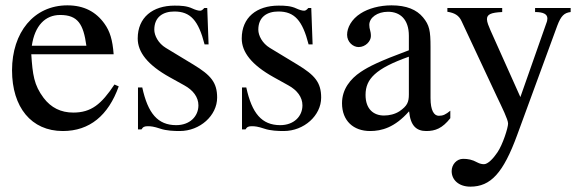

<svg xmlns="http://www.w3.org/2000/svg" viewBox="-20 -480 2179 718"><path d="M99 -309C110 -384 149 -424 205 -424C271 -424 292 -390 303 -309ZM408 -164C359 -90 321 -59 254 -59C208 -59 171 -77 143 -114C107 -162 102 -201 97 -277H405C401 -331 391 -363 371 -391C339 -436 294 -460 232 -460C106 -460 25 -358 25 -217C25 -79 97 10 215 10C315 10 385 -48 424 -157Z M600 -301C572 -318 557 -347 557 -369C557 -416 589 -437 632 -437C692 -437 722 -404 745 -314H760L755 -450H744C736 -441 732 -440 728 -440C721 -440 711 -443 700 -448C679 -458 657 -459 633 -459C551 -459 495 -415 495 -336C495 -285 532 -237 615 -191L669 -161C702 -143 722 -117 722 -86C722 -45 690 -12 639 -12C570 -12 533 -56 512 -153H496V4H509C515 -6 521 -8 533 -8C544 -8 555 -7 579 1C602 9 631 10 652 10C728 10 792 -48 792 -115C792 -172 768 -199 704 -238Z M989 -301C961 -318 946 -347 946 -369C946 -416 978 -437 1021 -437C1081 -437 1111 -404 1134 -314H1149L1144 -450H1133C1125 -441 1121 -440 1117 -440C1110 -440 1100 -443 1089 -448C1068 -458 1046 -459 1022 -459C940 -459 884 -415 884 -336C884 -285 921 -237 1004 -191L1058 -161C1091 -143 1111 -117 1111 -86C1111 -45 1079 -12 1028 -12C959 -12 922 -56 901 -153H885V4H898C904 -6 910 -8 922 -8C933 -8 944 -7 968 1C991 9 1020 10 1041 10C1117 10 1181 -48 1181 -115C1181 -172 1157 -199 1093 -238Z M1509 -127C1509 -98 1503 -84 1474 -64C1457 -53 1436 -48 1416 -48C1377 -48 1347 -72 1347 -125C1347 -156 1357 -180 1381 -202C1406 -225 1447 -246 1509 -268ZM1664 -66C1647 -52 1637 -47 1621 -47C1603 -47 1590 -67 1590 -113V-304C1590 -365 1586 -386 1562 -415C1538 -444 1500 -460 1444 -460C1399 -460 1357 -448 1329 -430C1294 -408 1278 -376 1278 -350C1278 -323 1300 -304 1321 -304C1347 -304 1367 -326 1367 -345C1367 -366 1361 -369 1361 -387C1361 -414 1391 -436 1431 -436C1476 -436 1509 -408 1509 -346V-292C1396 -250 1359 -231 1329 -211C1290 -185 1259 -146 1259 -94C1259 -28 1302 10 1364 10C1407 10 1456 -3 1509 -63H1510C1515 -10 1537 10 1574 10C1608 10 1634 0 1664 -38Z M2114 -450H1981V-435C2012 -435 2027 -427 2027 -411C2027 -407 2026 -400 2023 -393L1926 -117L1814 -367C1808 -381 1801 -397 1801 -408C1801 -426 1815 -433 1858 -435V-450H1653V-436C1679 -432 1696 -423 1706 -401L1838 -119C1857 -79 1880 -33 1880 -18C1880 -2 1860 61 1840 90C1824 114 1804 134 1790 134C1784 134 1775 133 1764 127C1746 117 1730 114 1712 114C1688 114 1669 135 1669 160C1669 193 1696 218 1739 218C1815 218 1862 167 1914 25L2064 -384C2078 -421 2090 -432 2114 -435Z"/></svg>

Font: XITS Math
Style: Regular
Weight: 400
Designer: MicroPress Inc., with final additions and corrections provided by Coen Hoffman, Elsevier (retired)
Version: Version 1.302